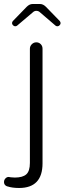

<svg xmlns="http://www.w3.org/2000/svg" viewBox="-51 -711 325 957"><path d="M44 226Q10 226 -14 218Q-14 218 -15 218Q-21 216 -25 212Q-31 206 -31 196Q-31 186 -24 178.5Q-17 171 -8 171Q4 173 5 173H7Q14 174 23 174Q62 174 80 158Q98 142 98 101V-468Q98 -481 107.5 -490.5Q117 -500 130 -500Q143 -500 152 -491Q161 -482 161 -468V103Q161 226 44 226ZM13 -606 82 -677Q96 -691 111 -691H149Q164 -691 178 -677L247 -606Q251 -601 251 -595.5Q251 -590 246 -585Q241 -580 235.5 -580Q230 -580 226 -583L149 -649Q141 -657 130 -657Q120 -657 112 -649L34 -583Q30 -580 24.5 -580Q19 -580 14 -585Q9 -590 9 -595.5Q9 -601 13 -606Z"/></svg>

Font: Kurewa Gothic CJK TC Regular
Style: Regular
Weight: 400
Designer: Max Yao
Foundry: Max-Everyday
Version: Version 1.071; ttfautohint (v1.8.3)